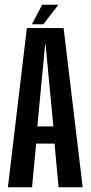

<svg xmlns="http://www.w3.org/2000/svg" viewBox="-20 -795 386 815"><path d="M13.5 0H116L133.5 -185.5H211.5L228.5 0H331L250 -676H94ZM138.5 -258.5 171.5 -605.5H173.5L206.5 -258.5ZM115.5 -692H164L228 -775H159Z"/></svg>

Font: Anybody ExtraCondensed Medium
Style: Regular
Weight: 500
Width: 2
Version: Version 1.113;gftools[0.9.25]